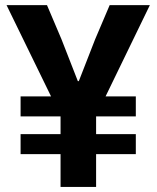

<svg xmlns="http://www.w3.org/2000/svg" viewBox="-20 -740 620 760"><path d="M219.7 -129.9H61.5V-209H219.7V-279.3H61.5V-358.4H182.1L5.9 -719.7H166L223.6 -584L288.1 -418.9H292L356.4 -584L414.1 -719.7H573.2L397.9 -358.4H517.6V-279.3H360.4V-209H517.6V-129.9H360.4V0H219.7Z"/></svg>

Font: Reddit Sans Strawberry ExBold
Style: Regular
Weight: 800
Designer: Stephen Hutchings
Foundry: Reddit
Version: Version 1.013